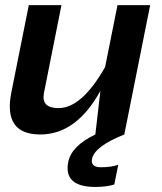

<svg xmlns="http://www.w3.org/2000/svg" viewBox="-20 -533 643 761"><path d="M472.7 0Q355 46.9 344.7 96.7Q338.4 129.9 379.9 129.9Q421.4 129.9 448.7 120.1L433.1 198.2Q401.4 208 358.4 208Q231 208 250.5 108.9Q263.7 44.9 357.9 0L377.9 -172.9Q282.7 0 139.6 0Q-8.3 0 24.9 -166.5L94.2 -512.7H223.6L154.3 -165Q142.1 -104.5 211.9 -104.5Q304.2 -104.5 396.5 -267.1L445.8 -512.7H575.2Z"/></svg>

Font: Sansation
Style: Bold Italic
Weight: 700
Designer: Bernd Montag
Version: Version 1.301